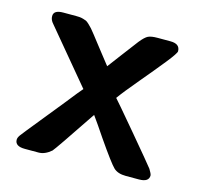

<svg xmlns="http://www.w3.org/2000/svg" viewBox="-75 -539 650 621"><g transform="rotate(15 250.0 -229.0)"><path d="M24.9 -22Q24.9 -28.8 31 -37.4Q37.1 -45.9 81.1 -100.1Q117.2 -145 143.1 -176.8Q183.1 -227.5 190.9 -235.8Q183.1 -245.6 43 -413.1Q31.7 -425.3 32.2 -438Q32.2 -458 64 -458H106.9Q114.7 -458 119.9 -457.5Q125 -457 131.6 -455.1Q138.2 -453.1 141.6 -451.7Q145 -450.2 152.1 -443.6Q159.2 -437 163.6 -431.9Q168 -426.8 177.5 -414.8Q187 -402.8 194.6 -392.8Q202.1 -382.8 217.5 -363.5Q232.9 -344.2 246.1 -327.1Q249 -331.1 254.4 -338.1Q259.8 -345.2 278.8 -370.6Q297.9 -396 323.2 -429.2Q338.4 -448.2 348.6 -453.1Q358.9 -458 379.9 -458H422.9Q455.1 -458 455.1 -433.1Q455.1 -426.3 427 -391.1Q398.9 -356 358.4 -307.9Q317.9 -259.8 300.8 -235.8Q307.6 -229 380.4 -142.6Q453.1 -56.2 463.9 -42Q472.7 -27.8 473.1 -22Q473.1 0 439.9 0H396Q369.1 0 355 -13.4Q340.8 -26.9 291 -99.1Q264.2 -139.2 246.1 -164.1Q154.3 -26.9 146 -18.1Q125 0 104 0H58.1Q24.9 0 24.9 -22Z"/></g></svg>

Font: CMU Sans Serif
Style: Bold
Weight: 700
Version: Version 0.7.0